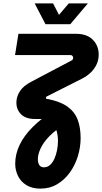

<svg xmlns="http://www.w3.org/2000/svg" viewBox="-20 -900 604 1136"><path d="M219 216Q170 216 136.5 195.5Q103 175 86.5 141Q70 107 70 69Q70 12 96 -42.5Q122 -97 173.5 -148.5Q225 -200 299 -247L365 -163Q308 -131 272.5 -94.5Q237 -58 220.5 -22.5Q204 13 204 42Q204 63 212.5 76.5Q221 90 240 90Q260 90 275.5 76.5Q291 63 301.5 40Q312 17 317.5 -11Q323 -39 323 -67Q323 -99 314 -129Q305 -159 288 -177Q273 -188 259 -192Q245 -196 228 -196H187Q133 -196 105 -223.5Q77 -251 77 -293Q77 -328 97.5 -360Q118 -392 166 -417L405 -543Q409 -545 410.5 -549Q412 -553 413 -557Q413 -564 409 -569Q405 -574 397 -574H69L89 -700H430Q495 -700 529.5 -664.5Q564 -629 564 -577Q564 -546 551.5 -519Q539 -492 516.5 -470.5Q494 -449 464 -434L258 -330Q255 -329 253.5 -326.5Q252 -324 252 -322Q252 -314 260 -314H264Q338 -299 380 -268.5Q422 -238 439.5 -192Q457 -146 457 -83Q457 -30 441 23Q425 76 394 119.5Q363 163 319 189.5Q275 216 219 216ZM249 -757 185 -880H294L329 -812L387 -880H500L396 -757Z"/></svg>

Font: MuseoModerno SemiBold
Style: Italic
Weight: 600
Italic angle: -9°
Designer: Pablo Cosgaya, Héctor Gatti, Marcela Romero, and the Authors of The MuseoModerno Project.
Foundry: Omnibus-Type Team
Version: Version 1.003